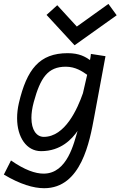

<svg xmlns="http://www.w3.org/2000/svg" viewBox="-20 -781 626 997"><path d="M367.2 -545.9 585.9 -701.7 543 -760.7 378.9 -643.1 277.3 -753.9 221.7 -703.6ZM155.3 -251C189.9 -377.9 228.5 -434.6 321.8 -434.6C372.6 -434.6 408.2 -409.7 432.6 -392.6L410.6 -296.9C382.3 -215.8 317.9 -70.3 207.5 -70.3C169.4 -70.3 143.1 -106.4 143.1 -168.9C143.1 -192.9 147 -220.2 155.3 -251ZM527.8 -489.3 452.1 -501C451.2 -491.2 449.7 -480.5 447.3 -469.2C423.8 -485.4 393.1 -504.9 331.5 -504.9C184.6 -504.9 119.1 -420.9 78.1 -246.1C71.8 -218.8 68.8 -192.4 68.8 -167.5C68.8 -68.4 117.7 3.9 193.4 3.9C296.9 3.9 354.5 -60.1 382.8 -101.1C364.3 -41 330.6 120.6 206.5 120.6C163.1 120.6 107.9 101.6 37.1 52.2L0 125.5C84.5 175.8 153.3 196.3 209.5 196.3C402.8 196.3 445.8 -48.3 469.2 -173.8Z"/></svg>

Font: Fantasque Sans Mono
Style: RegItalic
Weight: 400
Italic angle: -11°
Monospace: yes
Designer: Jany Belluz
Version: Version 1.6.3